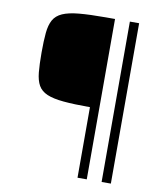

<svg xmlns="http://www.w3.org/2000/svg" viewBox="-90 -762 843 981"><g transform="rotate(10 331.0 -272.0)"><path d="M379 144V-222Q295 -222 241 -227Q187 -232 155.5 -245.5Q124 -259 109.5 -284.5Q95 -310 91 -351.5Q87 -393 87 -454Q87 -515 91 -556.5Q95 -598 109.5 -624Q124 -650 155.5 -664Q187 -678 241 -683Q295 -688 379 -688H427V144ZM504 144V-688H552V144Z"/></g></svg>

Font: Saira Expanded Light
Style: Regular
Weight: 300
Width: 7
Designer: Hector Gatti with collaboration of the Omnibus-Type team
Foundry: Omnibus-Type
Version: Version 1.101